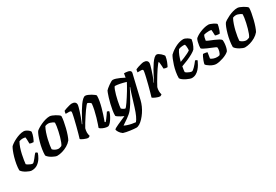

<svg xmlns="http://www.w3.org/2000/svg" viewBox="47 -1410 3625 2520"><g transform="rotate(-30 1859.0 -150.0)"><path d="M163 0Q151 0 131 -7Q111 -14 89 -26Q67 -38 48.5 -53Q30 -68 21 -84Q21 -128 29.5 -176.5Q38 -225 51 -270.5Q64 -316 78 -350.5Q92 -385 103 -402Q113 -413 136.5 -429.5Q160 -446 191.5 -462Q223 -478 258 -489Q293 -500 326 -500Q344 -500 364.5 -489Q385 -478 399.5 -464Q414 -450 415 -441Q411 -405 396.5 -368Q382 -331 369 -311Q350 -311 334 -314.5Q318 -318 312 -322Q312 -331 311.5 -350Q311 -369 310.5 -389.5Q310 -410 307 -419Q296 -421 285.5 -422.5Q275 -424 266 -424Q254 -424 240 -421.5Q226 -419 214 -414Q195 -381 180.5 -338Q166 -295 156.5 -251Q147 -207 141.5 -170.5Q136 -134 134 -113Q141 -105 156.5 -95.5Q172 -86 189.5 -79Q207 -72 219 -72Q226 -72 239.5 -85.5Q253 -99 267.5 -117.5Q282 -136 295.5 -154Q309 -172 318 -180Q328 -179 336 -173.5Q344 -168 347 -163Q337 -130 314.5 -92Q292 -54 255 -27Q218 0 163 0Z M551 0Q539 0 519.5 -7Q500 -14 478.5 -26Q457 -38 439 -53Q421 -68 412 -84Q412 -128 420 -177.5Q428 -227 441 -273.5Q454 -320 468 -355.5Q482 -391 494 -408Q504 -419 528.5 -434.5Q553 -450 585 -465Q617 -480 652 -490Q687 -500 717 -500Q732 -500 753.5 -492Q775 -484 797.5 -471.5Q820 -459 836.5 -446.5Q853 -434 856 -425Q856 -395 848 -350Q840 -305 828 -256.5Q816 -208 801.5 -166.5Q787 -125 774 -102Q747 -69 708.5 -46.5Q670 -24 628.5 -12Q587 0 551 0ZM612 -72Q618 -72 626 -74Q634 -76 643 -79Q652 -82 659 -85Q670 -99 681.5 -128.5Q693 -158 703.5 -195.5Q714 -233 722.5 -271.5Q731 -310 735.5 -342Q740 -374 740 -393Q729 -403 714 -410.5Q699 -418 683.5 -422.5Q668 -427 654 -427Q642 -427 631 -424.5Q620 -422 608 -417Q589 -383 574.5 -339.5Q560 -296 549.5 -252Q539 -208 533.5 -171Q528 -134 527 -113Q534 -103 548 -93.5Q562 -84 579.5 -78Q597 -72 612 -72Z M1020 0Q1009 0 992 -5Q975 -10 957.5 -17.5Q940 -25 927.5 -32.5Q915 -40 913 -45Q921 -71 933 -113.5Q945 -156 958 -206.5Q971 -257 982 -304Q987 -326 991.5 -346.5Q996 -367 998.5 -382Q1001 -397 1001 -402Q1001 -414 993 -418Q985 -422 970 -422H919Q919 -433 922 -445Q925 -457 927 -464Q942 -471 967 -479.5Q992 -488 1017 -494Q1042 -500 1055 -500Q1083 -500 1100 -487Q1117 -474 1117 -449Q1117 -438 1110 -412Q1103 -386 1093 -354Q1083 -322 1071.5 -290Q1060 -258 1050 -233Q1040 -208 1035 -199L1040 -195Q1057 -230 1078.5 -270.5Q1100 -311 1124 -351.5Q1148 -392 1172 -425.5Q1196 -459 1218.5 -479.5Q1241 -500 1259 -500Q1275 -500 1297 -491Q1319 -482 1341 -469Q1363 -456 1378.5 -443.5Q1394 -431 1395 -425Q1395 -388 1387 -343.5Q1379 -299 1366.5 -253.5Q1354 -208 1341.5 -169.5Q1329 -131 1319.5 -105Q1310 -79 1308 -73L1320 -66Q1330 -76 1345 -96Q1360 -116 1376 -138.5Q1392 -161 1402 -177Q1411 -177 1420.5 -172.5Q1430 -168 1432 -163Q1427 -142 1414 -114.5Q1401 -87 1383.5 -60.5Q1366 -34 1348 -17Q1330 0 1315 0Q1291 0 1265.5 -8.5Q1240 -17 1222 -28Q1204 -39 1201 -47Q1206 -60 1218 -95Q1230 -130 1244 -177.5Q1258 -225 1269 -275.5Q1280 -326 1284 -369Q1278 -379 1268 -386Q1258 -393 1249 -397.5Q1240 -402 1235 -402Q1230 -402 1213.5 -382.5Q1197 -363 1175 -332Q1153 -301 1129 -264Q1105 -227 1083 -192Q1061 -157 1047 -130Q1043 -116 1040.5 -100.5Q1038 -85 1038 -70Q1038 -56 1040.5 -42.5Q1043 -29 1047 -15Q1043 -11 1035.5 -6.5Q1028 -2 1020 0Z M1632 200Q1618 200 1594 197.5Q1570 195 1542 191.5Q1514 188 1488 182.5Q1462 177 1443 171Q1412 148 1397.5 123.5Q1383 99 1381 85Q1383 78 1401.5 67Q1420 56 1448.5 43.5Q1477 31 1509.5 16.5Q1542 2 1572 -11Q1551 -20 1527.5 -32.5Q1504 -45 1487.5 -57Q1471 -69 1469 -75Q1468 -111 1475.5 -155Q1483 -199 1493.5 -243Q1504 -287 1515.5 -324Q1527 -361 1536 -385Q1545 -409 1548 -413Q1554 -421 1570.5 -435Q1587 -449 1608 -464Q1629 -479 1647.5 -489.5Q1666 -500 1676 -500Q1695 -500 1722 -491.5Q1749 -483 1779 -469.5Q1809 -456 1838 -440L1848 -500Q1857 -500 1873.5 -499.5Q1890 -499 1907 -495Q1924 -491 1935.5 -483Q1947 -475 1947 -460Q1947 -458 1947 -454.5Q1947 -451 1946 -448L1860 -85Q1851 -47 1833 -6.5Q1815 34 1790.5 70.5Q1766 107 1738.5 136.5Q1711 166 1683.5 183Q1656 200 1632 200ZM1663 134Q1683 111 1703.5 67Q1724 23 1745 -45L1803 -233Q1811 -258 1817.5 -276.5Q1824 -295 1828 -301L1823 -304Q1802 -262 1774.5 -211Q1747 -160 1718.5 -113.5Q1690 -67 1664 -36Q1650 -19 1628.5 -0.5Q1607 18 1582.5 35Q1558 52 1536 66.5Q1514 81 1500 91Q1513 99 1542.5 109Q1572 119 1605.5 125.5Q1639 132 1663 134ZM1633 -91Q1637 -91 1650.5 -107Q1664 -123 1682.5 -150Q1701 -177 1722 -209.5Q1743 -242 1763 -275Q1783 -308 1799 -337Q1815 -366 1824 -384Q1774 -399 1733.5 -407Q1693 -415 1659 -416Q1648 -404 1637 -374.5Q1626 -345 1615.5 -307Q1605 -269 1597 -230.5Q1589 -192 1584.5 -162.5Q1580 -133 1580 -122Q1589 -111 1607 -101Q1625 -91 1633 -91Z M2109 0Q2098 0 2081 -5Q2064 -10 2046.5 -17.5Q2029 -25 2016.5 -32.5Q2004 -40 2002 -45Q2010 -71 2022 -113.5Q2034 -156 2047 -206.5Q2060 -257 2071 -304Q2076 -326 2080.5 -346.5Q2085 -367 2087.5 -382Q2090 -397 2090 -402Q2090 -414 2082 -418Q2074 -422 2059 -422H2008Q2008 -433 2011 -445Q2014 -457 2016 -464Q2030 -471 2055.5 -479.5Q2081 -488 2106 -494Q2131 -500 2144 -500Q2172 -500 2189 -487Q2206 -474 2206 -449Q2206 -438 2199 -412Q2192 -386 2182 -354Q2172 -322 2160.5 -290Q2149 -258 2139 -233Q2129 -208 2124 -199L2128 -196Q2145 -230 2165.5 -271Q2186 -312 2209.5 -352.5Q2233 -393 2256 -426.5Q2279 -460 2301 -480Q2323 -500 2341 -500Q2354 -500 2369 -491Q2384 -482 2398 -469.5Q2412 -457 2422 -444.5Q2432 -432 2433 -426Q2427 -383 2412.5 -346.5Q2398 -310 2384 -284Q2362 -284 2348 -287.5Q2334 -291 2328 -295Q2328 -313 2326.5 -334.5Q2325 -356 2323 -375Q2321 -394 2319 -402Q2313 -402 2297 -382Q2281 -362 2259.5 -330.5Q2238 -299 2215 -261.5Q2192 -224 2171 -188.5Q2150 -153 2136 -125Q2132 -112 2130 -97.5Q2128 -83 2128 -69Q2128 -55 2130 -41.5Q2132 -28 2136 -15Q2132 -11 2124.5 -6.5Q2117 -2 2109 0Z M2591 0Q2580 0 2558.5 -7Q2537 -14 2513 -26Q2489 -38 2468.5 -53Q2448 -68 2439 -84Q2439 -129 2447.5 -176.5Q2456 -224 2469.5 -267Q2483 -310 2497 -343.5Q2511 -377 2522 -394Q2532 -405 2554.5 -422.5Q2577 -440 2607.5 -458Q2638 -476 2673.5 -488Q2709 -500 2744 -500Q2760 -500 2782.5 -489Q2805 -478 2822 -464Q2839 -450 2840 -441Q2837 -420 2829.5 -396Q2822 -372 2812 -350.5Q2802 -329 2793 -316Q2775 -297 2736 -275Q2697 -253 2649 -232.5Q2601 -212 2557 -197Q2551 -164 2549 -148Q2547 -132 2546 -116Q2553 -107 2569 -97.5Q2585 -88 2603 -81.5Q2621 -75 2632 -75Q2640 -75 2651.5 -83.5Q2663 -92 2677.5 -106.5Q2692 -121 2708 -140Q2724 -159 2740 -180Q2749 -180 2758.5 -174Q2768 -168 2770 -163Q2759 -138 2742.5 -109.5Q2726 -81 2704 -56Q2682 -31 2654 -15.5Q2626 0 2591 0ZM2568 -258Q2602 -270 2633 -283Q2664 -296 2690.5 -309Q2717 -322 2735 -335Q2736 -343 2736.5 -350.5Q2737 -358 2737 -365Q2737 -381 2735 -397Q2733 -413 2729 -425Q2721 -427 2714 -427.5Q2707 -428 2699 -428Q2682 -428 2665 -424.5Q2648 -421 2633 -415Q2610 -383 2594.5 -341.5Q2579 -300 2568 -258Z M2959 0Q2940 0 2917 -8Q2894 -16 2873.5 -28.5Q2853 -41 2838.5 -53.5Q2824 -66 2821 -75Q2827 -102 2837 -128.5Q2847 -155 2857 -175Q2867 -195 2873 -202Q2881 -202 2894.5 -200.5Q2908 -199 2920 -196.5Q2932 -194 2936 -191Q2933 -176 2930 -152.5Q2927 -129 2922 -103Q2938 -89 2963.5 -81Q2989 -73 3014 -73Q3022 -73 3032.5 -74Q3043 -75 3051 -78Q3058 -84 3064.5 -97Q3071 -110 3075 -125.5Q3079 -141 3080.5 -156Q3082 -171 3080 -181Q3077 -187 3057.5 -196Q3038 -205 3010.5 -216Q2983 -227 2955.5 -239Q2928 -251 2907 -262.5Q2886 -274 2881 -284Q2881 -296 2884 -321.5Q2887 -347 2894 -375Q2901 -403 2912 -420Q2921 -428 2941.5 -441.5Q2962 -455 2991.5 -468Q3021 -481 3055.5 -490.5Q3090 -500 3125 -500Q3135 -500 3153 -494Q3171 -488 3190 -478.5Q3209 -469 3222.5 -459.5Q3236 -450 3236 -444Q3236 -436 3229.5 -411Q3223 -386 3214 -360.5Q3205 -335 3195 -322Q3186 -322 3172 -323.5Q3158 -325 3146 -328Q3134 -331 3131 -333Q3130 -347 3129.5 -360.5Q3129 -374 3128.5 -388Q3128 -402 3126 -419Q3117 -422 3106 -422.5Q3095 -423 3087 -423Q3066 -423 3044.5 -420Q3023 -417 3013 -413Q3005 -399 2999.5 -379.5Q2994 -360 2991 -334Q3003 -325 3031.5 -313.5Q3060 -302 3093.5 -288Q3127 -274 3154 -259Q3181 -244 3188 -229Q3191 -204 3188 -173.5Q3185 -143 3178 -116.5Q3171 -90 3161 -74Q3146 -59 3121.5 -45.5Q3097 -32 3068 -22Q3039 -12 3010.5 -6Q2982 0 2959 0Z M3396 0Q3384 0 3364.5 -7Q3345 -14 3323.5 -26Q3302 -38 3284 -53Q3266 -68 3257 -84Q3257 -128 3265 -177.5Q3273 -227 3286 -273.5Q3299 -320 3313 -355.5Q3327 -391 3339 -408Q3349 -419 3373.5 -434.5Q3398 -450 3430 -465Q3462 -480 3497 -490Q3532 -500 3562 -500Q3577 -500 3598.5 -492Q3620 -484 3642.5 -471.5Q3665 -459 3681.5 -446.5Q3698 -434 3701 -425Q3701 -395 3693 -350Q3685 -305 3673 -256.5Q3661 -208 3646.5 -166.5Q3632 -125 3619 -102Q3592 -69 3553.5 -46.5Q3515 -24 3473.5 -12Q3432 0 3396 0ZM3457 -72Q3463 -72 3471 -74Q3479 -76 3488 -79Q3497 -82 3504 -85Q3515 -99 3526.5 -128.5Q3538 -158 3548.5 -195.5Q3559 -233 3567.5 -271.5Q3576 -310 3580.5 -342Q3585 -374 3585 -393Q3574 -403 3559 -410.5Q3544 -418 3528.5 -422.5Q3513 -427 3499 -427Q3487 -427 3476 -424.5Q3465 -422 3453 -417Q3434 -383 3419.5 -339.5Q3405 -296 3394.5 -252Q3384 -208 3378.5 -171Q3373 -134 3372 -113Q3379 -103 3393 -93.5Q3407 -84 3424.5 -78Q3442 -72 3457 -72Z"/></g></svg>

Font: Texturina Medium 12pt
Style: Bold Italic
Weight: 700
Italic angle: -11°
Version: Version 1.002